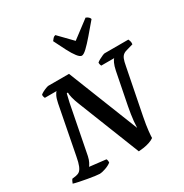

<svg xmlns="http://www.w3.org/2000/svg" viewBox="-228 -1154 1273 1325"><g transform="rotate(-30 408.5 -491.5)"><path d="M186 0Q176 0 150.5 -3.5Q125 -7 93.5 -12.5Q62 -18 33.5 -24Q5 -30 -11 -35Q-8 -44 -3.5 -53Q1 -62 5 -66L35 -70Q53 -73 65 -82.5Q77 -92 87 -116Q97 -140 105 -184L179 -565Q186 -600 196 -620Q206 -640 213 -644H119Q117 -648 114.5 -655.5Q112 -663 113 -672Q120 -679 134.5 -686.5Q149 -694 163 -699Q177 -704 182 -704H346L567 -146Q568 -174 570.5 -199Q573 -224 577 -250Q581 -276 587 -308L637 -561Q644 -595 654 -616.5Q664 -638 671 -642H567Q565 -646 563 -653Q561 -660 561 -669Q568 -676 582.5 -684Q597 -692 611 -698Q625 -704 630 -704H819Q821 -700 825 -689Q829 -678 827 -662L782 -649Q760 -644 747 -634.5Q734 -625 726.5 -606.5Q719 -588 713 -554L642 -195Q629 -128 625 -88.5Q621 -49 621 -34Q606 -23 583.5 -15.5Q561 -8 538 -4.5Q515 -1 496 0L303 -488Q287 -527 280.5 -555Q274 -583 275 -596H266Q265 -593 263 -585Q261 -577 258 -564Q255 -551 250 -530L175 -147Q169 -120 160 -103Q151 -86 145 -79L275 -64Q278 -60 279.5 -51.5Q281 -43 280 -35Q261 -20 231.5 -10Q202 0 186 0ZM486 -768Q472 -768 452.5 -793Q433 -818 411 -860.5Q389 -903 364 -954Q372 -964 378.5 -972Q385 -980 398 -983L500 -878L639 -983Q652 -978 660 -970.5Q668 -963 670 -954Q627 -903 590.5 -860.5Q554 -818 527.5 -793Q501 -768 486 -768Z"/></g></svg>

Font: Texturina 12pt
Style: Bold Italic
Weight: 700
Italic angle: -11°
Designer: Guillermo Torres Carreño
Foundry: Omnibus-Type
Version: Version 1.002